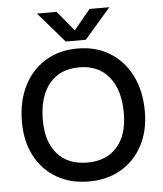

<svg xmlns="http://www.w3.org/2000/svg" viewBox="-58 -902 815 961"><g transform="rotate(-5 349.5 -422.0)"><path d="M396 -700H295L163.5 -852H262.5L345 -751.5L428 -852H527.5ZM41.5 -317.5Q41.5 -420.5 80 -497.5Q118.5 -574.5 188 -617.2Q257.5 -660 350.5 -660Q443 -660 512.2 -617.2Q581.5 -574.5 620.2 -497.5Q659 -420.5 659 -317.5Q659 -220 620.2 -146.8Q581.5 -73.5 512.2 -32.8Q443 8 350.5 8Q257.5 8 188 -32.8Q118.5 -73.5 80 -146.8Q41.5 -220 41.5 -317.5ZM553.5 -317.5Q553.5 -435 500 -500.2Q446.5 -565.5 350.5 -565.5Q253.5 -565.5 200 -500.2Q146.5 -435 146.5 -317.5Q146.5 -208.5 200 -147.8Q253.5 -87 350.5 -87Q446.5 -87 500 -147.8Q553.5 -208.5 553.5 -317.5Z"/></g></svg>

Font: Overused Grotesk Medium
Style: Regular
Weight: 525
Version: Version 0.004